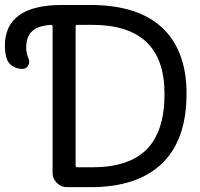

<svg xmlns="http://www.w3.org/2000/svg" viewBox="-129 -775 807 774"><path d="M183.6 -674.8Q175.8 -674.8 175.8 -668V-107.4Q175.8 -100.6 183.6 -100.6H242.2Q390.6 -100.6 462.4 -172.9Q534.2 -245.1 534.2 -397.5Q534.2 -674.8 242.2 -674.8ZM-13.7 -538.1Q-7.8 -523.4 -15.6 -510.3Q-23.4 -497.1 -39.1 -497.1Q-60.5 -497.1 -78.6 -508.8Q-96.7 -520.5 -102.5 -540Q-109.4 -565.4 -109.4 -589.8Q-109.4 -754.9 121.1 -754.9H235.4Q426.8 -754.9 524.9 -663.1Q623 -571.3 623 -397.5Q623 -210.9 523.9 -115.7Q424.8 -20.5 235.4 -20.5H140.6Q117.2 -20.5 100.1 -37.6Q83 -54.7 83 -78.1V-668Q83 -674.8 75.2 -674.8Q24.4 -670.9 2 -650.4Q-23.4 -629.9 -23.4 -581.1Q-23.4 -561.5 -13.7 -538.1Z"/></svg>

Font: Gen Jyuu Gothic P Regular
Style: Regular
Weight: 400
Designer: [Source Han Sans]
Ryoko NISHIZUKA  (kana & ideographs); Paul D. Hunt (Latin, Greek & Cyrillic); Wenlong ZHANG  (bopomofo
Version: Version 1.002.20150607